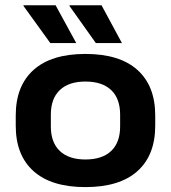

<svg xmlns="http://www.w3.org/2000/svg" viewBox="-20 -710 662 744"><path d="M311 15Q179 15 110 -46.8Q41 -108.5 41 -223V-262.5Q41 -377 110 -439Q179 -501 311 -501Q443.5 -501 512.5 -439Q581.5 -377 581.5 -262.5V-223Q581.5 -108.5 512.5 -46.8Q443.5 15 311 15ZM311 -92Q376 -92 410.8 -125Q445.5 -158 445.5 -220V-265.5Q445.5 -328 410.8 -361Q376 -394 311 -394Q246.5 -394 211.8 -361Q177 -328 177 -265.5V-220Q177 -158 211.8 -125Q246.5 -92 311 -92ZM195.5 -689.5 275 -544V-543H175L71 -687V-689.5ZM373.5 -689.5 452 -544V-543H351.5L249.5 -686.5V-689.5Z"/></svg>

Font: AnekLatin_SemiExpandedSemiBold
Style: Regular
Weight: 600
Width: 6
Designer: Yesha Goshar
Foundry: Ek Type
Version: Version 1.003